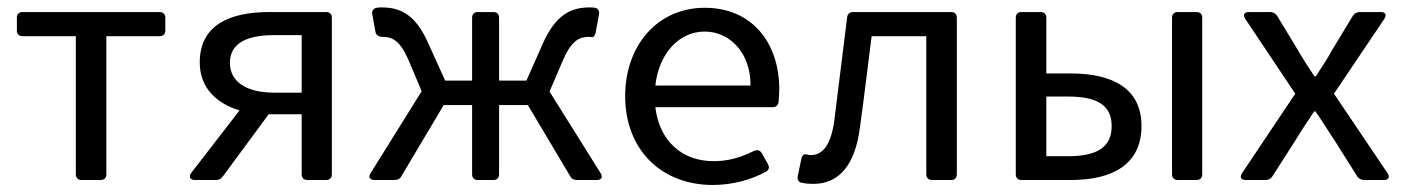

<svg xmlns="http://www.w3.org/2000/svg" viewBox="-20 -495 3865 528"><path d="M188.5 -395.5V-15.6C188.5 -5.9 194.3 0 204.1 0H256.8C266.6 0 272.5 -5.9 272.5 -15.6V-395.5H418.9C428.7 -395.5 434.6 -401.4 434.6 -411.1V-446.3C434.6 -456.1 428.7 -461.9 418.9 -461.9H42C32.2 -461.9 26.4 -456.1 26.4 -446.3V-411.1C26.4 -401.4 32.2 -395.5 42 -395.5Z M720.7 -461.9C612.3 -461.9 529.3 -426.8 529.3 -323.2C529.3 -252 577.1 -210 638.7 -191.4L505.9 -19.5C498 -8.8 502.9 0 515.6 0H574.2C582 0 587.9 -2.9 592.8 -9.8L718.8 -180.7H809.6V-15.6C809.6 -5.9 815.4 0 825.2 0H877C886.7 0 892.6 -5.9 892.6 -15.6V-446.3C892.6 -456.1 886.7 -461.9 877 -461.9ZM809.6 -240.2H734.4C658.2 -240.2 612.3 -269.5 612.3 -322.3C612.3 -376 658.2 -398.4 734.4 -398.4H809.6Z M1491.2 -243.2 1529.3 -332C1552.7 -384.8 1574.2 -393.6 1599.6 -393.6C1602.5 -393.6 1605.5 -393.6 1607.4 -392.6C1612.3 -392.6 1616.2 -396.5 1618.2 -406.2L1627 -454.1C1628.9 -462.9 1626 -471.7 1616.2 -473.6C1611.3 -474.6 1606.4 -474.6 1601.6 -474.6C1547.9 -474.6 1507.8 -453.1 1472.7 -375L1427.7 -273.4H1352.5V-446.3C1352.5 -456.1 1346.7 -461.9 1336.9 -461.9H1293.9C1284.2 -461.9 1278.3 -456.1 1278.3 -446.3V-273.4H1204.1L1158.2 -375C1124 -453.1 1083 -474.6 1030.3 -474.6C1025.4 -474.6 1020.5 -474.6 1015.6 -473.6C1005.9 -471.7 1002 -463.9 1003.9 -455.1L1012.7 -406.2C1014.6 -396.5 1025.4 -393.6 1030.3 -393.6C1031.2 -393.6 1031.2 -393.6 1032.2 -393.6C1057.6 -393.6 1079.1 -384.8 1102.5 -332L1139.6 -244.1L999 -18.6C992.2 -7.8 997.1 0 1009.8 0H1065.4C1073.2 0 1080.1 -2.9 1084 -10.7L1200.2 -206.1H1278.3V-15.6C1278.3 -5.9 1284.2 0 1293.9 0H1336.9C1346.7 0 1352.5 -5.9 1352.5 -15.6V-206.1H1431.6L1547.9 -10.7C1551.8 -2.9 1558.6 0 1566.4 0H1621.1C1633.8 0 1638.7 -7.8 1631.8 -18.6Z M2123 -249C2123 -378.9 2046.9 -473.6 1918 -473.6C1789.1 -473.6 1699.2 -371.1 1699.2 -230.5C1699.2 -85 1796.9 13.7 1940.4 13.7C1995.1 13.7 2045.9 -1 2085.9 -22.5C2094.7 -27.3 2096.7 -35.2 2091.8 -43.9L2075.2 -73.2C2070.3 -82 2062.5 -84 2053.7 -80.1C2012.7 -59.6 1978.5 -51.8 1942.4 -51.8C1854.5 -51.8 1793 -108.4 1782.2 -200.2H2104.5C2113.3 -200.2 2120.1 -205.1 2121.1 -214.8C2122.1 -226.6 2123 -238.3 2123 -249ZM2043.9 -259.8H1782.2C1792 -348.6 1847.7 -408.2 1918 -408.2C1988.3 -408.2 2044.9 -347.7 2043.9 -259.8Z M2185.5 7.8C2195.3 9.8 2204.1 10.7 2215.8 10.7C2287.1 10.7 2331.1 -40 2344.7 -143.6C2356.4 -227.5 2366.2 -311.5 2377 -395.5H2527.3V-15.6C2527.3 -5.9 2533.2 0 2543 0H2595.7C2605.5 0 2611.3 -5.9 2611.3 -15.6V-446.3C2611.3 -456.1 2605.5 -461.9 2595.7 -461.9H2326.2C2316.4 -461.9 2310.5 -456.1 2309.6 -447.3L2274.4 -164.1C2265.6 -97.7 2243.2 -68.4 2209 -68.4C2205.1 -68.4 2201.2 -69.3 2198.2 -70.3C2191.4 -72.3 2185.5 -68.4 2183.6 -57.6L2173.8 -10.7C2171.9 -1 2175.8 5.9 2185.5 7.8Z M2773.4 -446.3V-15.6C2773.4 -5.9 2779.3 0 2789.1 0H2924.8C3041 0 3119.1 -43.9 3119.1 -148.4C3119.1 -251 3041 -293 2924.8 -293H2857.4V-446.3C2857.4 -456.1 2851.6 -461.9 2841.8 -461.9H2789.1C2779.3 -461.9 2773.4 -456.1 2773.4 -446.3ZM3203.1 -446.3V-15.6C3203.1 -5.9 3209 0 3218.8 0H3270.5C3280.3 0 3286.1 -5.9 3286.1 -15.6V-446.3C3286.1 -456.1 3280.3 -461.9 3270.5 -461.9H3218.8C3209 -461.9 3203.1 -456.1 3203.1 -446.3ZM2917 -65.4H2857.4V-229.5H2917C2998 -229.5 3037.1 -205.1 3037.1 -148.4C3037.1 -90.8 2998 -65.4 2917 -65.4Z M3542 -237.3 3395.5 -18.6C3388.7 -7.8 3392.6 0 3405.3 0H3460.9C3468.8 0 3475.6 -3.9 3479.5 -10.7L3542 -108.4C3558.6 -135.7 3576.2 -162.1 3593.8 -188.5H3597.7C3616.2 -162.1 3631.8 -135.7 3650.4 -108.4L3711.9 -10.7C3715.8 -3.9 3723.6 0 3731.4 0H3786.1C3798.8 0 3802.7 -7.8 3795.9 -18.6L3648.4 -237.3L3787.1 -443.4C3793.9 -454.1 3790 -461.9 3777.3 -461.9H3719.7C3711.9 -461.9 3704.1 -458 3700.2 -451.2L3644.5 -359.4C3630.9 -334 3614.3 -309.6 3598.6 -285.2H3594.7C3578.1 -309.6 3562.5 -334 3547.9 -359.4L3492.2 -451.2C3488.3 -458 3480.5 -461.9 3472.7 -461.9H3414.1C3401.4 -461.9 3397.5 -454.1 3404.3 -443.4Z"/></svg>

Font: Ed Sans Neue
Style: Regular
Weight: 400
Designer: Stephen Hutchings
Version: Version 1.004;PS 001.004;hotconv 1.0.88;makeotf.lib2.5.64775